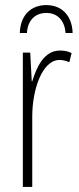

<svg xmlns="http://www.w3.org/2000/svg" viewBox="-20 -736 311 756"><path d="M162 -716C104 -716 60 -678 58 -606H86C89 -655 117 -685 163 -685C208 -685 235 -653 238 -606H266C264 -674 224 -716 162 -716ZM216 -537C153 -537 124 -471 107 -416H105L99 -529H70V0H107V-278C107 -381 145 -500 215 -500C229 -500 244 -495 253 -491L262 -527C247 -535 230 -537 216 -537Z"/></svg>

Font: Noto Sans ExtraCondensed ExtraLight
Style: Regular
Weight: 200
Width: 2
Designer: Monotype Design Team
Foundry: Monotype Imaging Inc.
Version: Version 2.013